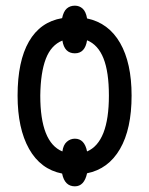

<svg xmlns="http://www.w3.org/2000/svg" viewBox="-20 -606 525 677"><path d="M444 -269Q444 -151 403 -80.5Q362 -10 287 5Q277 51 244 51Q208 51 199 6Q123 -9 82.5 -81Q42 -153 42 -269Q42 -390 82 -459.5Q122 -529 199 -542Q204 -566 215.5 -576Q227 -586 244 -586Q260 -586 271.5 -575.5Q283 -565 287 -541Q363 -525 403.5 -454.5Q444 -384 444 -269ZM364 -269Q364 -352 345 -400Q326 -448 287 -464Q280 -418 244 -418Q207 -418 200 -463Q160 -447 141.5 -398.5Q123 -350 122 -269Q122 -104 200 -72Q203 -95 215.5 -106Q228 -117 244 -117Q278 -117 287 -72Q364 -105 364 -269Z"/></svg>

Font: Noto Sans ExtraCondensed
Style: Regular
Weight: 400
Width: 2
Designer: Monotype Design Team
Foundry: Monotype Imaging Inc.
Version: Version 2.013; ttfautohint (v1.8.4.7-5d5b)